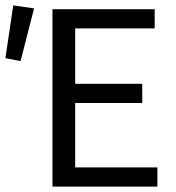

<svg xmlns="http://www.w3.org/2000/svg" viewBox="-39 -690 651 710"><path d="M155 0H543V-71H239V-309H487V-380H239V-585H533V-656H155ZM37 -464 87 -659 10 -670 -19 -475Z"/></svg>

Font: DAIFUKU Sans
Style: Regular
Weight: 400
Designer: Original font ‘Source Han Sans JP’ : Paul D. Hunt
Foundry: Daifuku
Version: Version 1.000